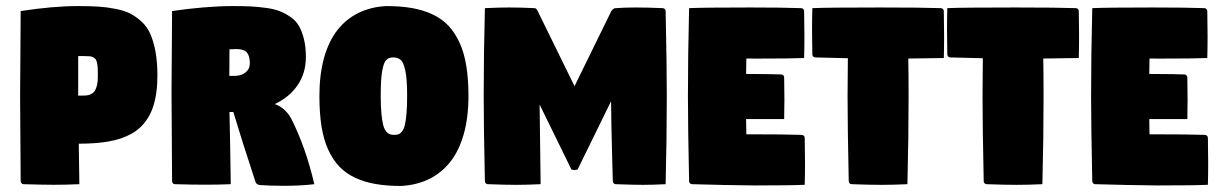

<svg xmlns="http://www.w3.org/2000/svg" viewBox="-20 -613 4050 639"><path d="M46.9 -293Q46.9 -342 47.9 -435.3Q48.8 -528.6 48.8 -576.2Q157 -592.8 239.3 -592.8Q278.6 -592.8 306.3 -591.1Q334 -589.4 363.6 -583.7Q393.3 -578.1 413.1 -568Q432.9 -557.9 451.4 -540.8Q470 -523.7 480.6 -499.4Q491.2 -475.1 497.6 -440.6Q503.9 -406 503.9 -361.6Q503.9 -330.8 500.2 -304.9Q496.6 -279.1 489.7 -258.2Q482.9 -237.3 472.3 -220.5Q461.7 -203.6 448.6 -190.8Q435.5 -178 418.6 -168.5Q401.6 -158.9 382.8 -152.5Q364 -146 341.1 -142.1Q318.1 -138.2 294.3 -136.5Q270.5 -134.8 242.2 -134.8Q244.1 -22.5 244.1 0Q198.5 2 158.2 2Q125.5 2 58.6 0Q54.7 0 51.8 -2.9Q48.8 -5.9 48.8 -9.8Q48.8 -54.9 47.9 -149.2Q46.9 -243.4 46.9 -293ZM240.2 -294.9H255.6Q264.6 -294.9 271.1 -295.9Q277.6 -296.9 284.5 -300.7Q291.5 -304.4 295.8 -311.2Q300 -317.9 302.9 -329.8Q305.7 -341.8 305.7 -358.6Q305.7 -375 305.3 -384.9Q304.9 -394.8 303.1 -403.1Q301.3 -411.4 298.7 -415.3Q296.1 -419.2 290.8 -422.1Q285.4 -425 279.2 -425.7Q272.9 -426.3 262.5 -426.3H240.2Z M550.8 -305.7Q550.8 -354.5 551.8 -440.9Q552.7 -527.3 552.7 -576.2Q601.6 -583.7 656.6 -588.3Q711.7 -592.8 752.9 -592.8Q788.6 -592.8 812.7 -591.7Q836.9 -590.6 864.9 -586.8Q892.8 -583 910.9 -575.9Q929 -568.8 947 -556.4Q965.1 -543.9 975.2 -526.1Q985.4 -508.3 991.7 -482.4Q998 -456.5 998 -423.1Q998 -370.1 970.7 -329.8Q943.4 -289.6 894.5 -266.6Q927.7 -255.1 948.5 -219.7Q997.1 -124.3 1026.1 0Q981.2 5.4 923.8 5.4Q882.3 5.4 845.5 2.9Q840.8 2.7 836.4 0Q832 -2.7 830.6 -6.8Q783 -151.4 756.6 -240.2H743.7Q744.1 -212.9 746 -128.2Q747.8 -43.5 748 0Q708 1.7 662.4 1.7Q621.1 1.7 562.5 0Q558.3 0 555.5 -2.8Q552.7 -5.6 552.7 -9.8Q552.7 -54.9 551.8 -155.5Q550.8 -256.1 550.8 -305.7ZM743.2 -360.4H759.8Q783 -360.4 797.2 -371.9Q811.5 -383.5 811.5 -402.6Q811.5 -426.5 801.8 -438.1Q792 -449.7 767.1 -449.7Q754.4 -449.7 743.7 -449Q743.2 -391.8 743.2 -360.4Z M1043 -293.2Q1043 -364.3 1058.3 -419.8Q1073.7 -475.3 1102.7 -512.5Q1131.6 -549.6 1172.7 -569.8Q1213.9 -590.1 1265.6 -592.8Q1313.2 -592.8 1350.6 -586.3Q1387.9 -579.8 1419.1 -565.3Q1450.2 -550.8 1472.2 -527.6Q1494.1 -504.4 1509.4 -471.2Q1524.7 -438 1531.9 -393.8Q1539.1 -349.6 1539.1 -293.2Q1539.1 -222.2 1523.4 -166.6Q1507.8 -111.1 1478.4 -74.1Q1449 -37.1 1407.7 -17Q1366.5 3.2 1314.5 5.9Q1267.1 5.9 1229.9 -0.6Q1192.6 -7.1 1161.7 -21.5Q1130.9 -35.9 1109 -59Q1087.2 -82 1072.1 -115.2Q1057.1 -148.4 1050 -192.5Q1043 -236.6 1043 -293.2ZM1247.1 -293.2Q1247.1 -259 1249.4 -235.1Q1251.7 -211.2 1255.2 -197.4Q1258.8 -183.6 1264.9 -176Q1271 -168.5 1277.1 -166.3Q1283.2 -164.1 1292 -164.1Q1300.8 -164.1 1306.6 -166.3Q1312.5 -168.5 1318.4 -176Q1324.2 -183.6 1327.5 -197.4Q1330.8 -211.2 1332.9 -235.1Q1335 -259 1335 -293.2Q1335 -321.5 1333.5 -342.9Q1332 -364.3 1328.9 -378.2Q1325.7 -392.1 1322 -401Q1318.4 -409.9 1312.6 -414.3Q1306.9 -418.7 1301.6 -420.3Q1296.4 -421.9 1289.1 -421.9Q1281.7 -421.9 1276.7 -420.4Q1271.7 -418.9 1266.6 -414.4Q1261.5 -409.9 1258.2 -401Q1254.9 -392.1 1252.2 -378.1Q1249.5 -364 1248.3 -342.9Q1247.1 -321.8 1247.1 -293.2Z M1589.8 -293Q1589.8 -429.7 1593.8 -585.9Q1640.1 -588.1 1674.3 -588.1Q1715.3 -588.1 1758.8 -585.9Q1765.9 -585.7 1769.5 -576.2L1892.1 -326.2L2014.6 -576.2Q2021.5 -585.2 2026.6 -585.7Q2057.1 -588.1 2095.2 -588.1Q2136.2 -588.1 2185.5 -585.9Q2189.7 -585.7 2192.5 -582.9Q2195.3 -580.1 2195.3 -576.2Q2199.2 -392.6 2199.2 -293Q2199.2 -156.2 2195.3 0Q2153.3 2.2 2119.6 2.2Q2089.1 2.2 2029.3 0Q2025.4 0 2022.5 -2.9Q2019.5 -5.9 2019.5 -9.8Q2018.8 -37.1 2017.3 -91.7Q2015.9 -146.2 2014.9 -190.8Q2013.9 -235.4 2013.7 -276.1L1902.3 -48.8L1891.6 -46.9L1881.8 -48.8L1775.9 -265.1L1779.3 0Q1732.9 2.2 1698.7 2.2Q1663.3 2.2 1603.5 0Q1599.6 0 1596.7 -2.9Q1593.8 -5.9 1593.8 -9.8Q1589.8 -193.4 1589.8 -293Z M2269.5 -293Q2269.5 -429.7 2273.4 -585.9Q2319.8 -588.1 2476.1 -588.1Q2586.7 -588.1 2646.5 -585.9Q2650.4 -585.9 2653.3 -583Q2656.2 -580.1 2656.2 -576.2Q2657.2 -516.6 2657.2 -491.7Q2657.2 -453.4 2656.2 -419.9Q2615 -418 2501 -418Q2480.5 -418 2463.9 -418.2Q2463.4 -384.5 2463.1 -366.9Q2550.5 -366.5 2580.1 -365.2Q2584 -365.2 2586.9 -362.3Q2589.8 -359.4 2589.8 -355.5Q2590.6 -315.4 2590.6 -282Q2590.6 -252 2589.8 -216.8H2463.1Q2463.4 -199.7 2463.9 -166H2475.6Q2595.2 -166 2648.4 -164.1Q2652.3 -164.1 2655.3 -161.1Q2658.2 -158.2 2658.2 -154.3Q2659.2 -94.7 2659.2 -69.8Q2659.2 -31.5 2658.2 2Q2611.8 4.2 2490.7 4.2Q2466.6 4.2 2387.8 2.6Q2309.1 1 2283.2 0Q2279.3 0 2276.4 -2.9Q2273.4 -5.9 2273.4 -9.8Q2269.5 -193.4 2269.5 -293Z M2682.6 -511.7Q2682.6 -551 2683.6 -585.9Q2730.2 -588.1 2909.7 -588.1Q3051.5 -588.1 3111.3 -585.9Q3115.2 -585.9 3118.2 -583Q3121.1 -580.1 3121.1 -576.2Q3122.1 -521 3122.1 -493.2Q3122.1 -453.4 3121.1 -419.9Q3105.2 -419.2 3002.9 -418.2Q3003.9 -365.5 3003.9 -293Q3003.9 -156.2 3000 0Q2953.6 2.2 2914.6 2.2Q2874.3 2.2 2814.5 0Q2810.5 0 2807.6 -2.9Q2804.7 -5.9 2804.7 -9.8Q2800.8 -193.4 2800.8 -293Q2800.8 -338.1 2801.8 -419.2Q2745.6 -420.4 2693.4 -421.9Q2689.5 -421.9 2686.5 -424.8Q2683.6 -427.7 2683.6 -431.6Q2682.6 -487.8 2682.6 -511.7Z M3131.8 -511.7Q3131.8 -551 3132.8 -585.9Q3179.4 -588.1 3358.9 -588.1Q3500.7 -588.1 3560.5 -585.9Q3564.5 -585.9 3567.4 -583Q3570.3 -580.1 3570.3 -576.2Q3571.3 -521 3571.3 -493.2Q3571.3 -453.4 3570.3 -419.9Q3554.4 -419.2 3452.1 -418.2Q3453.1 -365.5 3453.1 -293Q3453.1 -156.2 3449.2 0Q3402.8 2.2 3363.8 2.2Q3323.5 2.2 3263.7 0Q3259.8 0 3256.8 -2.9Q3253.9 -5.9 3253.9 -9.8Q3250 -193.4 3250 -293Q3250 -338.1 3251 -419.2Q3194.8 -420.4 3142.6 -421.9Q3138.7 -421.9 3135.7 -424.8Q3132.8 -427.7 3132.8 -431.6Q3131.8 -487.8 3131.8 -511.7Z M3611.3 -293Q3611.3 -429.7 3615.2 -585.9Q3661.6 -588.1 3817.9 -588.1Q3928.5 -588.1 3988.3 -585.9Q3992.2 -585.9 3995.1 -583Q3998 -580.1 3998 -576.2Q3999 -516.6 3999 -491.7Q3999 -453.4 3998 -419.9Q3956.8 -418 3842.8 -418Q3822.3 -418 3805.7 -418.2Q3805.2 -384.5 3804.9 -366.9Q3892.3 -366.5 3921.9 -365.2Q3925.8 -365.2 3928.7 -362.3Q3931.6 -359.4 3931.6 -355.5Q3932.4 -315.4 3932.4 -282Q3932.4 -252 3931.6 -216.8H3804.9Q3805.2 -199.7 3805.7 -166H3817.4Q3937 -166 3990.2 -164.1Q3994.1 -164.1 3997.1 -161.1Q4000 -158.2 4000 -154.3Q4001 -94.7 4001 -69.8Q4001 -31.5 4000 2Q3953.6 4.2 3832.5 4.2Q3808.3 4.2 3729.6 2.6Q3650.9 1 3625 0Q3621.1 0 3618.2 -2.9Q3615.2 -5.9 3615.2 -9.8Q3611.3 -193.4 3611.3 -293Z"/></svg>

Font: Digitalt
Style: Medium
Weight: 500
Designer: gluk
Foundry: gluk
Version: Version 0.60